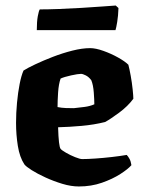

<svg xmlns="http://www.w3.org/2000/svg" viewBox="-20 -674 521 694"><path d="M265 0Q237 0 205.5 -9.5Q174 -19 144.5 -32.5Q115 -46 94.5 -59Q74 -72 68 -80Q51 -106 44.5 -146.5Q38 -187 38 -230Q38 -266 41.5 -303Q45 -340 51 -370.5Q57 -401 65 -419Q79 -428 107.5 -441.5Q136 -455 171 -468.5Q206 -482 241.5 -491Q277 -500 306 -500Q326 -500 354 -490Q382 -480 407 -466Q432 -452 444 -440Q448 -425 452.5 -400Q457 -375 459.5 -351Q462 -327 462 -317Q442 -290 411 -267Q380 -244 360 -233Q320 -223 275 -219Q230 -215 190 -214Q192 -145 199 -136Q203 -131 218.5 -122Q234 -113 251.5 -106Q269 -99 277 -99Q296 -99 325 -101Q354 -103 384.5 -106.5Q415 -110 438 -114Q443 -109 448 -100Q453 -91 455 -77Q443 -63 415 -45Q387 -27 348.5 -13.5Q310 0 265 0ZM247 -283Q266 -285 285.5 -287.5Q305 -290 321 -297Q321 -312 319 -339.5Q317 -367 310 -384Q301 -396 290 -401.5Q279 -407 273 -407Q262 -407 237 -401.5Q212 -396 199 -390Q192 -370 190 -339.5Q188 -309 188 -287Q203 -284 218 -283.5Q233 -283 247 -283ZM113 -565Q113 -596 116.6 -615.5Q120.2 -635 123.8 -640Q152.6 -640 193.1 -641.5Q233.6 -643 274.6 -645.5Q315.5 -648 349.3 -650.5Q383 -653 398.3 -654L408.2 -645Q407.3 -617 403.7 -595Q400.1 -573 397.4 -565Z"/></svg>

Font: Texturina ExtraBold
Style: Regular
Weight: 800
Designer: Guillermo Torres Carreño
Foundry: Omnibus-Type
Version: Version 1.002; ttfautohint (v1.8.3)